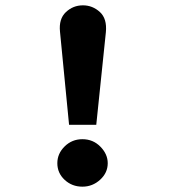

<svg xmlns="http://www.w3.org/2000/svg" viewBox="-20 -690 640 720"><path d="M239 -222 205 -571Q200 -619 227 -644.5Q254 -670 291 -670Q327 -670 354.5 -645Q382 -620 377 -569L341 -222ZM289 10Q250 10 222.5 -15.5Q195 -41 195 -78Q195 -114 222.5 -141Q250 -168 289 -168Q329 -168 356.5 -140Q384 -112 384 -78Q384 -42 355.5 -16Q327 10 289 10Z"/></svg>

Font: Inconsolata Expanded Black
Style: Regular
Weight: 900
Width: 7
Monospace: yes
Designer: Raph Levien, Cyreal, Brenton Simpson
Foundry: Raph Levien, Cyreal, Google
Version: Version 3.001; ttfautohint (v1.8.2.53-6de2)